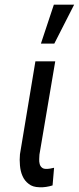

<svg xmlns="http://www.w3.org/2000/svg" viewBox="-20 -788 335 813"><path d="M293.9 -768.1H208L153.3 -603.5H210ZM147 -133.3 213.9 -528.3H129.9L64.5 -134.8C63 -119.6 63 -103.5 64.5 -87.4C65.9 -71.3 69.3 -56.2 75.2 -43C81.1 -29.3 89.8 -18.1 101.6 -9.3C112.8 0 127.9 4.4 147 4.9C156.2 5.4 166 4.9 175.3 3.4C184.6 2 193.4 0 202.6 -2.9L209 -77.6C203.6 -76.2 197.8 -75.2 192.4 -74.2C187 -73.2 181.2 -72.8 175.8 -72.8C167.5 -72.8 161.1 -74.7 156.7 -79.1C152.3 -83 149.4 -87.9 147.9 -94.2C146.5 -100.1 145.5 -106.4 146 -113.8C146 -120.6 146.5 -127 147 -133.3Z"/></svg>

Font: Roboto Condensed
Style: Italic
Weight: 400
Designer: Google
Version: Version 1.000;PS 001.000;hotconv 1.0.88;makeotf.lib2.5.64775